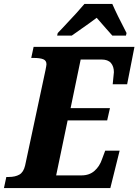

<svg xmlns="http://www.w3.org/2000/svg" viewBox="-42 -951 700 971"><path d="M-10 -56H2Q35 -56 56 -68Q77 -80 85 -114L188 -596Q193 -621 193 -626Q193 -645 176.5 -651.5Q160 -658 128 -658H116L128 -714H638L601 -525H528Q534 -579 534 -586Q534 -615 519 -632.5Q504 -650 471 -650H366L315 -404H514L500 -342H300L242 -64H370Q410 -64 436 -87Q462 -110 474 -146L490 -189H563L516 0H-22ZM250 -784 273 -808Q358 -898 385 -931H526Q549 -878 598 -784L595 -771H526L495 -806L447 -861L409 -833Q329 -776 321 -771H247Z"/></svg>

Font: Noto Serif NarrowExtraBold
Style: Italic
Weight: 800
Width: 4
Italic angle: -12°
Designer: Monotype Design Team
Foundry: Monotype Imaging Inc.
Version: Version 1.001